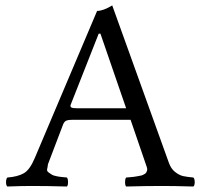

<svg xmlns="http://www.w3.org/2000/svg" viewBox="-20 -678 735 700"><path d="M263.2 -283.2H439.9L346.2 -555.2H339.8L237.8 -296.4Q234.9 -288.6 240.7 -285.9Q246.6 -283.2 263.2 -283.2ZM154.8 -79.1Q153.8 -69.3 151.9 -61.8Q149.9 -54.2 157.5 -49.1Q165 -43.9 169.4 -41Q173.8 -38.1 186 -35.6Q198.2 -33.2 205.1 -32.7Q211.9 -32.2 224.1 -30.8Q228 -25.9 228 -13.9Q228 -2 224.1 2Q149.9 0 96.2 0Q59.1 0 6.8 2Q2 -2 2 -13.9Q2 -25.9 6.8 -30.8Q44.9 -33.7 66.9 -46.4Q88.9 -59.1 106.9 -102.1L334 -638.2Q356 -638.2 389.2 -658.2L595.2 -85.9Q603 -63 618.4 -51Q633.8 -39.1 647 -36.1Q660.2 -33.2 685.1 -30.8Q689.9 -25.9 689.9 -13.9Q689.9 -2 685.1 2Q615.2 0 570.8 0Q513.7 0 439.9 2Q436 -2 436 -13.9Q436 -25.9 439.9 -30.8Q448.7 -31.7 453.9 -32Q459 -32.2 467 -33.2Q475.1 -34.2 479.5 -35.2Q483.9 -36.1 490 -37.1Q496.1 -38.1 499.5 -39.6Q502.9 -41 507.1 -43.5Q511.2 -45.9 512.7 -48.3Q514.2 -50.8 515.6 -54.4Q517.1 -58.1 516.6 -62.5Q516.1 -66.9 514.2 -71.8L456.1 -241.2H245.1Q227.1 -241.2 220.5 -237.5Q213.9 -233.9 210 -224.1Z"/></svg>

Font: Linux Libertine
Style: Regular
Weight: 400
Designer: Philipp H. Poll
Foundry: Philipp H. Poll
Version: Version 5.3.0 ; ttfautohint (v0.9)